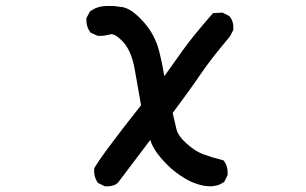

<svg xmlns="http://www.w3.org/2000/svg" viewBox="-20 -494 1040 652"><path d="M312.5 127Q299.8 109.4 299.8 87.9Q299.8 84 299.8 78.1Q320.3 39.1 459 -136.7Q448.2 -200.2 437 -261.2Q425.8 -322.3 396.5 -353.5Q373 -377.9 358.4 -377.9Q355.5 -377.9 353.5 -377Q335 -372.1 320.3 -372.1Q312.5 -372.1 309.6 -373L287.1 -383.8Q273.4 -402.3 273.4 -423.8Q273.4 -426.8 273.4 -432.6L286.1 -456.1Q310.5 -472.7 339.8 -473.6Q343.8 -473.6 347.7 -473.6Q351.6 -473.6 355.5 -473.6Q359.4 -473.6 363.3 -473.6Q367.2 -473.6 371.6 -473.1Q376 -472.7 379.9 -471.7Q387.7 -470.7 396.5 -469.7Q427.7 -463.9 466.8 -420.4Q505.9 -377 520.5 -320.3Q531.2 -278.3 538.1 -235.4Q568.4 -278.3 602.1 -325.2Q635.7 -372.1 703.1 -449.2L735.4 -451.2L758.8 -439.5Q772.5 -423.8 772.5 -401.4Q772.5 -398.4 772.5 -392.6L760.7 -370.1Q696.3 -293.9 661.6 -242.7Q627 -191.4 566.4 -110.4L579.1 -55.7Q584 -33.2 613.3 -6.8Q642.6 19.5 669.9 29.8Q697.3 40 739.3 50.8L741.2 53.7Q752.9 69.3 752.9 90.8Q752.9 94.7 752.9 100.6L741.2 124Q727.5 132.8 717.8 135.3Q708 137.7 703.1 138.2Q698.2 138.7 694.3 138.7Q673.8 138.7 650.9 131.3Q627.9 124 610.4 113.3Q575.2 92.8 548.8 66.4Q522.5 40 509.3 20Q496.1 0 490.2 -18.6L380.9 126Q372.1 133.8 364.3 135.7Q353.5 138.7 347.7 138.7Q341.8 138.7 335.9 138.7Z"/></svg>

Font: JasonHandwriting2
Style: SemiBold
Weight: 600
Version: Version 1.04.7